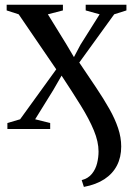

<svg xmlns="http://www.w3.org/2000/svg" viewBox="-20 -532 555 792"><path d="M326 239 317 211Q344 204 359.2 185Q374.5 166 380.5 141.5Q386.5 117 386.5 93Q386.5 52.5 367.2 6Q348 -40.5 313.5 -96.2Q279 -152 234 -220L200 -161L125 -40L187 -24.5V0H10.5V-24.5L63 -40L212 -246L57 -473L7.5 -489V-512.5H239.5V-489L177.5 -473L253 -350.5L285 -296.5L312 -347.5L391 -473L333.5 -489V-512.5H501.5V-489L451 -473L307 -274Q344.5 -218.5 376 -171.5Q407.5 -124.5 431 -83Q454.5 -41.5 467.2 -3.2Q480 35 480 72.5Q480 116.5 462.5 150.5Q445 184.5 410.8 207Q376.5 229.5 326 239Z"/></svg>

Font: Merriweather 120pt
Style: Regular
Weight: 400
Version: Version 2.100